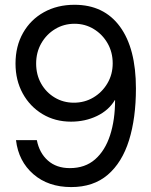

<svg xmlns="http://www.w3.org/2000/svg" viewBox="-20 -759 624 791"><path d="M273.4 11.7Q178.7 11.7 117.4 -41.5Q56.2 -94.7 45.9 -181.6H131.8Q142.1 -128.9 177.2 -97.7Q212.4 -66.4 267.6 -66.4Q330.6 -66.4 371.8 -102.5Q413.1 -138.7 433.6 -202.1Q454.1 -265.6 454.1 -346.7H453.1Q428.2 -304.7 379.6 -281.2Q331.1 -257.8 272.5 -257.8Q207 -257.8 155.3 -288.8Q103.5 -319.8 73.7 -374Q43.9 -428.2 43.9 -497.1Q43.9 -568.8 75 -623.5Q106 -678.2 160.9 -708.7Q215.8 -739.3 287.1 -739.3Q408.2 -739.3 474.1 -649.4Q540 -559.6 540 -394.5Q540 -272.5 511.5 -180.9Q482.9 -89.4 423.8 -38.8Q364.7 11.7 273.4 11.7ZM284.2 -335.9Q328.6 -335.9 364.7 -357.4Q400.9 -378.9 422.6 -415.8Q444.3 -452.6 444.3 -498Q444.3 -543.9 423.1 -580.8Q401.9 -617.7 366.2 -639.4Q330.6 -661.1 287.1 -661.1Q243.2 -661.1 207.3 -639.4Q171.4 -617.7 150.1 -580.6Q128.9 -543.5 128.9 -497.1Q128.9 -451.2 149.4 -414.8Q169.9 -378.4 205.3 -357.2Q240.7 -335.9 284.2 -335.9Z"/></svg>

Font: Inter Display
Style: Regular
Weight: 400
Designer: Rasmus Andersson
Foundry: rsms
Version: Version 4.001;git-9221beed3